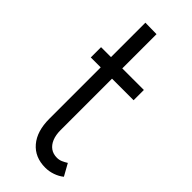

<svg xmlns="http://www.w3.org/2000/svg" viewBox="-234 -739 793 793"><g transform="rotate(45 162.5 -343.0)"><path d="M93 -139V-701L159 -700V-139ZM35 -440V-500H285V-440ZM93 -140H159Q159 -111 167.5 -90.5Q176 -70 191.5 -59Q207 -48 229 -48L224 15Q163 15 128 -26Q93 -67 93 -140ZM276 -65 305 -13Q289 0 267.5 7.5Q246 15 224 15L229 -48Q242 -48 253.5 -53Q265 -58 276 -65Z"/></g></svg>

Font: Akshar Light
Style: Regular
Weight: 300
Designer: Tall Chai
Foundry: Tall Chai
Version: Version 1.100